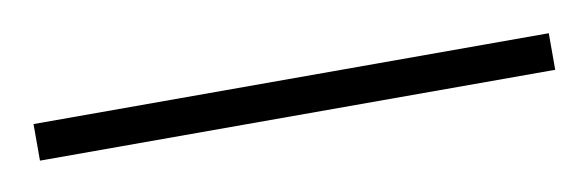

<svg xmlns="http://www.w3.org/2000/svg" viewBox="-28 -700 416 136"><g transform="rotate(-10 180.5 -632.0)"><path d="M365.7 -618.2H-4.9V-644.5H365.7Z"/></g></svg>

Font: Spartan MB ExtLt
Style: Regular
Weight: 200
Designer: Matt Bailey, Mirko Velimirovic
Foundry: Matt Bailey
Version: Version 1.005